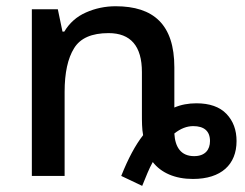

<svg xmlns="http://www.w3.org/2000/svg" viewBox="-20 -569 792 621"><path d="M439.9 32.2C452.1 2.4 461.9 -23.4 474.1 -44.9C501 -10.3 545.4 9.8 604 9.8C695.8 9.8 745.1 -37.1 745.1 -112.8C745.1 -148.4 734.4 -177.7 712.4 -200.7C690.4 -223.6 657.7 -234.9 615.2 -234.9C589.4 -234.9 565.4 -230.5 543.9 -221.2V-351.1C543.9 -489.7 476.6 -548.8 354 -548.8C320.3 -548.8 288.1 -542 258.3 -528.8C228 -515.6 204.6 -494.6 188 -466.8H182.1L167 -539.1H83V0H189V-272C189 -333 199.2 -380.4 219.7 -413.1C239.7 -445.8 276.9 -461.9 331.1 -461.9C402.8 -461.9 439 -419.9 439 -335.9V-201.2C439 -175.8 439 -151.9 442.9 -131.8C418 -100.1 394.5 -56.2 372.1 0ZM607.9 -64C565.4 -64 546.4 -92.8 543.9 -137.2C564 -153.3 584.5 -161.1 605 -161.1C639.6 -161.1 659.2 -145.5 659.2 -112.8C659.2 -85 643.6 -64 607.9 -64Z"/></svg>

Font: Noto Reveo Sans
Style: Regular
Weight: 500
Designer: Monotype Design Team
Foundry: Monotype Imaging Inc.
Version: Version 2.007